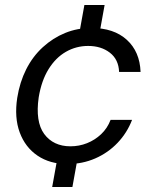

<svg xmlns="http://www.w3.org/2000/svg" viewBox="-20 -645 616 769"><path d="M189 104 215 -40H296L270 104ZM292 -481 318 -625H399L373 -481ZM250 12Q180 12 130.5 -21.5Q81 -55 59 -114.5Q37 -174 49 -253Q59 -316 85 -367.5Q111 -419 151.5 -456Q192 -493 241 -513Q290 -533 346 -533Q436 -533 488 -485.5Q540 -438 543 -357H457Q455 -407 420 -434Q385 -461 333 -461Q285 -461 244 -437.5Q203 -414 174.5 -368Q146 -322 135 -255Q128 -207 133.5 -170Q139 -133 157 -108.5Q175 -84 201.5 -71.5Q228 -59 262 -59Q297 -59 328.5 -71.5Q360 -84 385 -107.5Q410 -131 423 -165H509Q489 -113 451 -73Q413 -33 361.5 -10.5Q310 12 250 12Z"/></svg>

Font: DM Sans 10pt
Style: Italic
Weight: 400
Italic angle: -10°
Version: Version 4.004;gftools[0.9.30]